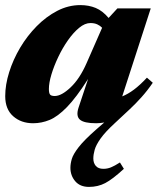

<svg xmlns="http://www.w3.org/2000/svg" viewBox="-20 -469 628 754"><path d="M580 -144Q558 -112 535.2 -86.8Q512.5 -61.5 490.5 -41L431 14.5Q393 49.5 375 75Q357 100.5 351.8 119.2Q346.5 138 346.5 153.5Q346.5 171 356.2 182.5Q366 194 386 194Q401.5 194 415.8 188.2Q430 182.5 451 169L466.5 194Q422 235 393.2 250Q364.5 265 329.5 265Q294.5 265 275.5 242.8Q256.5 220.5 256.5 190Q256.5 174 262 155.2Q267.5 136.5 289.2 108.5Q311 80.5 359.5 38L389.5 12Q373.5 15 357.5 15Q310.5 15 294 1Q277.5 -13 288.5 -46.5L326 -159Q279.5 -86 243 -48.5Q206.5 -11 174.8 2Q143 15 110 15Q63 15 31.8 -12.5Q0.5 -40 0.5 -91.5Q0.5 -136 16 -185.5Q31.5 -235 59.2 -281.8Q87 -328.5 124.2 -366.2Q161.5 -404 205 -426.5Q248.5 -449 295.5 -449Q328.5 -449 355.8 -437.8Q383 -426.5 406.5 -398.5L441 -436H572L460 -90.5Q482.5 -99.5 506 -117Q529.5 -134.5 557 -164ZM172 -119.5Q172 -103.5 176.5 -97.8Q181 -92 195 -92Q221.5 -92 257.2 -125.8Q293 -159.5 320 -221L381 -360Q373.5 -368 362.2 -373.2Q351 -378.5 335 -378.5Q313.5 -378.5 290.8 -359.8Q268 -341 246.8 -310.8Q225.5 -280.5 208.8 -245.2Q192 -210 182 -176.8Q172 -143.5 172 -119.5Z"/></svg>

Font: Newsreader Text ExtraBold
Style: Italic
Weight: 800
Italic angle: -17°
Designer: Hugues Gentile
Foundry: Production Type
Version: Version 1.001